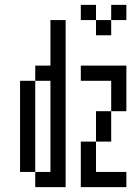

<svg xmlns="http://www.w3.org/2000/svg" viewBox="-20 -770 540 790"><path d="M500 0V-62.5H375Q375 -62.5 375 -187.5H312.5V0ZM500 -687.5V-750H437.5V-687.5H375V-625H437.5V-687.5ZM125 -62.5V0H250V-687.5H187.5V-500H125V-437.5H62.5Q62.5 -437.5 62.5 -62.5ZM125 -62.5Q125 -62.5 125 -437.5H187.5Q187.5 -437.5 187.5 -62.5ZM375 -187.5H437.5Q437.5 -187.5 437.5 -312.5H375Q375 -312.5 375 -187.5ZM437.5 -312.5H500V-500H312.5V-437.5H437.5Q437.5 -437.5 437.5 -312.5ZM375 -687.5V-750H312.5V-687.5Z"/></svg>

Font: CalcUnifontExMono
Style: Regular
Weight: 500
Version: Version 15.0.06